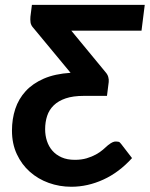

<svg xmlns="http://www.w3.org/2000/svg" viewBox="-20 -742 600 770"><path d="M560.5 -722.5H108L102 -675C101.3 -667.7 101.5 -660 102.5 -652C103.5 -644 107.8 -636 115.5 -628L263 -450C221.3 -447.3 185.7 -439.6 156 -426.8C126.3 -413.9 102 -397.2 83 -376.5C64 -355.8 50.1 -332 41.2 -305C32.4 -278 28 -249.2 28 -218.5C28 -183.2 34.5 -151.6 47.5 -123.8C60.5 -95.9 77.9 -72.3 99.8 -53C121.6 -33.7 146.8 -18.8 175.5 -8.5C204.2 1.8 234.3 7 266 7C309.7 7 352.5 -2.6 394.5 -21.8C436.5 -40.9 474.8 -69.7 509.5 -108L466 -164.5C462.3 -169.8 458.7 -172.8 455 -173.5C451.3 -174.2 448.2 -174.5 445.5 -174.5C443.2 -174.5 441 -174.3 439 -174C437 -173.7 434.8 -173 432.5 -172C430.2 -171 427.5 -169.6 424.5 -167.8C421.5 -165.9 417.8 -163.3 413.5 -160C407.8 -154.7 401 -148.6 393 -141.8C385 -134.9 375.6 -128.5 364.8 -122.5C353.9 -116.5 341.5 -111.4 327.5 -107.2C313.5 -103.1 297.8 -101 280.5 -101C259.8 -101 242 -104.3 227 -111C212 -117.7 199.7 -126.6 190 -137.8C180.3 -148.9 173.1 -161.9 168.2 -176.8C163.4 -191.6 161 -207.2 161 -223.5C161 -242.8 163.7 -260.7 169 -277C174.3 -293.3 183.2 -307.5 195.5 -319.5C207.8 -331.5 223.8 -340.8 243.5 -347.5C263.2 -354.2 287.5 -357.5 316.5 -357.5H409L416 -413C416.7 -419.7 416.1 -426.4 414.2 -433.2C412.4 -440.1 408.5 -446.8 402.5 -453.5L266 -619H547.5Z"/></svg>

Font: Lato
Style: Bold Italic
Weight: 700
Italic angle: -7°
Designer: Lukasz Dziedzic
Foundry: tyPoland Lukasz Dziedzic
Version: Version 2.007; 2014-02-27